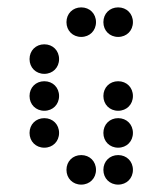

<svg xmlns="http://www.w3.org/2000/svg" viewBox="-20 -510 440 520"><path d="M200 -410C223 -410 240 -427 240 -450C240 -473 223 -490 200 -490C177 -490 160 -473 160 -450C160 -427 177 -410 200 -410ZM300 -410C323 -410 340 -427 340 -450C340 -473 323 -490 300 -490C277 -490 260 -473 260 -450C260 -427 277 -410 300 -410ZM100 -310C123 -310 140 -327 140 -350C140 -373 123 -390 100 -390C77 -390 60 -373 60 -350C60 -327 77 -310 100 -310ZM100 -210C123 -210 140 -227 140 -250C140 -273 123 -290 100 -290C77 -290 60 -273 60 -250C60 -227 77 -210 100 -210ZM300 -210C323 -210 340 -227 340 -250C340 -273 323 -290 300 -290C277 -290 260 -273 260 -250C260 -227 277 -210 300 -210ZM100 -110C123 -110 140 -127 140 -150C140 -173 123 -190 100 -190C77 -190 60 -173 60 -150C60 -127 77 -110 100 -110ZM300 -110C323 -110 340 -127 340 -150C340 -173 323 -190 300 -190C277 -190 260 -173 260 -150C260 -127 277 -110 300 -110ZM200 -10C223 -10 240 -27 240 -50C240 -73 223 -90 200 -90C177 -90 160 -73 160 -50C160 -27 177 -10 200 -10ZM300 -10C323 -10 340 -27 340 -50C340 -73 323 -90 300 -90C277 -90 260 -73 260 -50C260 -27 277 -10 300 -10Z"/></svg>

Font: TINY 5x3 80
Style: Regular
Weight: 200
Designer: Jack Halten Fahnestock
Foundry: Velvetyne Type Foundry
Version: Version 1.002;hotconv 1.0.109;makeotfexe 2.5.65596